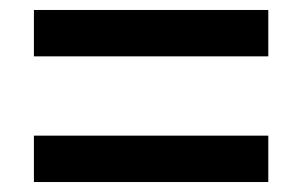

<svg xmlns="http://www.w3.org/2000/svg" viewBox="-20 -504 606 385"><path d="M48 -232H518V-139H48ZM48 -484H518V-391H48Z"/></svg>

Font: Metropolitano Medium
Style: Regular
Weight: 500
Designer: Fonts by Alex Slobzheninov & Chris M. Simpson / Changes by Cristiano Sobral
Foundry: Fonts by Alex Slobzheninov & Chris M. Simpson / Changes by Cristiano Sobral
Version: Version 1.00;August 30, 2020;FontCreator 13.0.0.2681 64-bit